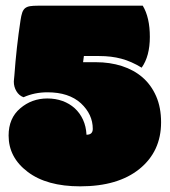

<svg xmlns="http://www.w3.org/2000/svg" viewBox="-20 -656 605 685"><path d="M64 -309.1Q47.9 -314.9 38.6 -330.6Q29.3 -346.2 29.3 -364.7Q29.3 -366.2 29.8 -371.3Q30.3 -376.5 31.2 -385.7Q38.6 -488.3 53.2 -583.5Q55.7 -600.6 59.3 -611.1Q63 -621.6 69.8 -627Q76.7 -632.3 87.4 -634Q98.1 -635.7 115.2 -635.7H489.3Q514.6 -593.8 514.6 -524.4Q514.6 -455.6 485.4 -414.6Q448.7 -437 413.1 -446.5Q377.4 -456.1 334 -456.1H279.3L276.4 -434.1H321.8Q372.1 -434.1 414.8 -420.4Q457.5 -406.7 488.5 -379.9Q519.5 -353 537.1 -312.7Q554.7 -272.5 554.7 -219.7Q554.7 -115.7 477.5 -53.2Q400.9 8.8 266.1 8.8Q146.5 8.8 78.6 -43Q10.7 -94.2 10.7 -172.4Q10.7 -234.4 52.2 -269.5Q93.3 -304.7 148.9 -304.7Q178.2 -304.7 203.1 -295.7Q228 -286.6 246.6 -269.8Q265.1 -252.9 276.1 -229Q287.1 -205.1 288.6 -175.3Q311 -175.3 311 -196.3Q311 -248 268.6 -287.6Q225.6 -326.7 149.4 -326.7Q103 -326.7 64 -309.1Z"/></svg>

Font: Modak sl
Style: Regular
Weight: 400
Designer: Sarang Kulkarni, Maithili Shingre, Noopur Datye
Foundry: Ek Type
Version: Version 1.036;PS Version 1.000;hotconv 1.0.79;makeotf.lib2.5